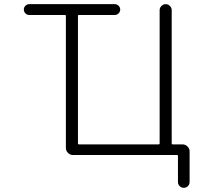

<svg xmlns="http://www.w3.org/2000/svg" viewBox="-20 -774 1040 932"><path d="M122.1 -753.9H537.1Q547.9 -753.9 555.7 -746.1Q563.5 -738.3 563.5 -727.5Q563.5 -716.8 555.7 -709Q547.9 -701.2 537.1 -701.2H363.3Q358.4 -701.2 358.4 -697.3V-78.1Q358.4 -73.2 363.3 -73.2H750Q754.9 -73.2 754.9 -78.1V-724.6Q754.9 -736.3 763.7 -745.1Q772.5 -753.9 784.2 -753.9Q795.9 -753.9 804.7 -745.1Q813.5 -736.3 813.5 -724.6V-78.1Q813.5 -73.2 818.4 -73.2H865.2Q879.9 -73.2 890.1 -63Q900.4 -52.7 900.4 -39.1V109.4Q900.4 121.1 892.1 129.4Q883.8 137.7 872.1 137.7Q860.4 137.7 852.1 129.4Q843.8 121.1 843.8 109.4V-17.6Q843.8 -21.5 839.8 -21.5H334Q320.3 -21.5 310.1 -31.7Q299.8 -42 299.8 -56.6V-697.3Q299.8 -701.2 294.9 -701.2H122.1Q111.3 -701.2 103.5 -709Q95.7 -716.8 95.7 -727.5Q95.7 -738.3 103.5 -746.1Q111.3 -753.9 122.1 -753.9Z"/></svg>

Font: Gen Jyuu Gothic L Monospace Light
Style: Regular
Weight: 300
Designer: [Source Han Sans]
Ryoko NISHIZUKA  (kana & ideographs); Paul D. Hunt (Latin, Greek & Cyrillic); Wenlong ZHANG  (bopomofo
Version: Version 1.002.20150607